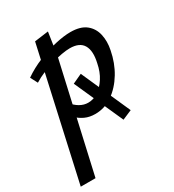

<svg xmlns="http://www.w3.org/2000/svg" viewBox="-215 -586 888 980"><g transform="rotate(-30 229.0 -96.0)"><path d="M-30 289 139 -470 221 -481 201 -348 57 289ZM330 102 202 -184 258 -210 386 78ZM221 5Q187 5 161 -7Q135 -19 117.5 -37Q100 -55 92 -75L127 -115Q146 -90 169.5 -76.5Q193 -63 218 -63Q250 -63 277.5 -81.5Q305 -100 327 -134Q349 -168 358 -215Q373 -280 352.5 -315.5Q332 -351 274 -351Q254 -351 225.5 -346Q197 -341 165.5 -331.5Q134 -322 103.5 -309.5Q73 -297 46 -280L24 -322Q70 -354 124 -376Q178 -398 229 -409.5Q280 -421 318 -421Q377 -421 409 -395.5Q441 -370 450.5 -328Q460 -286 450 -238Q437 -170 404 -115.5Q371 -61 324 -28Q277 5 221 5Z"/></g></svg>

Font: Ysabeau Office SemiBold
Style: Italic
Weight: 600
Italic angle: -12°
Designer: Christian Thalmann (Catharsis Fonts)
Version: Version 2.001;gftools[0.9.30]; featfreeze: tnum,lnum,ss02